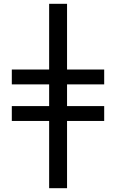

<svg xmlns="http://www.w3.org/2000/svg" viewBox="-20 -803 609 1008"><path d="M238 185V-168H42V-246H238V-360H42V-438H238V-783H332V-438H527V-360H332V-246H527V-168H332V185Z"/></svg>

Font: Ubuntu Sans Medium
Style: Regular
Weight: 500
Designer: Dalton Maag Ltd
Foundry: Dalton Maag Ltd
Version: Version 1.006; ttfautohint (v1.8.4.7-5d5b)